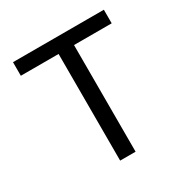

<svg xmlns="http://www.w3.org/2000/svg" viewBox="-166 -867 976 1006"><g transform="rotate(-30 322.0 -363.5)"><path d="M47.2 -645.2H275.6V0H369V-645.2H596.9V-727.3H47.2Z"/></g></svg>

Font: Margiela Sans Text
Style: Regular
Weight: 400
Designer: Stefan Endress, Andreas Faust
Version: Version 1.100;FEAKit 1.0